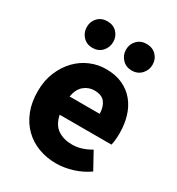

<svg xmlns="http://www.w3.org/2000/svg" viewBox="-195 -939 987 1073"><g transform="rotate(30 298.0 -402.0)"><path d="M329 14Q268 14 215 -6Q162 -26 123 -64.5Q84 -103 62 -158.5Q40 -214 40 -285Q40 -354 63 -409Q86 -464 123.5 -503Q161 -542 209.5 -562.5Q258 -583 310 -583Q372 -583 417.5 -562Q463 -541 493.5 -504Q524 -467 539 -417Q554 -367 554 -308Q554 -285 551.5 -263.5Q549 -242 546 -232H212Q224 -173 262 -147.5Q300 -122 354 -122Q385 -122 414 -131Q443 -140 474 -158L533 -51Q488 -19 434 -2.5Q380 14 329 14ZM403 -348Q403 -391 382.5 -419Q362 -447 313 -447Q276 -447 247 -423Q218 -399 209 -348ZM183 -647Q145 -647 121.5 -672.5Q98 -698 98 -733Q98 -769 121.5 -793.5Q145 -818 183 -818Q221 -818 244.5 -793.5Q268 -769 268 -733Q268 -698 244.5 -672.5Q221 -647 183 -647ZM436 -647Q399 -647 375 -672.5Q351 -698 351 -733Q351 -769 375 -793.5Q399 -818 436 -818Q474 -818 498 -793.5Q522 -769 522 -733Q522 -698 498 -672.5Q474 -647 436 -647Z"/></g></svg>

Font: Kinto Sans Black
Style: Regular
Weight: 900
Designer: Authors: Ryoko NISHIZUKA  (kana & ideographs); Paul D. Hunt (Latin, Greek & Cyrillic); Wenlong ZHANG  (bopomofo); Sandol
Foundry: Adobe Systems Incorporated, ookami Inc.
Version: Version 0.001